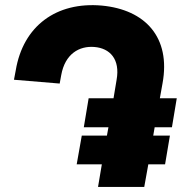

<svg xmlns="http://www.w3.org/2000/svg" viewBox="-20 -736 716 756"><path d="M381 -714C552 -698 653 -589 620 -408L589 -235H407L427 -349H676L657 -235H589L564 -89H381L401 -202H649L630 -89H564L548 0H366L381 -89H282L302 -202H401L407 -235H310L329 -349H427L439 -421C454 -504 412 -546 352 -551C292 -556 236 -524 221 -440L215 -407L35 -422L42 -459C71 -633 201 -730 381 -714Z"/></svg>

Font: Fixel Display ExtraBold
Style: Italic
Weight: 800
Italic angle: -10°
Designer: AlfaBravo + MacPaw
Foundry: Kyrylo Tkachov, Marchela Mozhyna, Serhii Makarenko, Maria Weinstein, Zakhar Kryvoshyya
Version: Version 1.210;Glyphs 3.2 (3217)